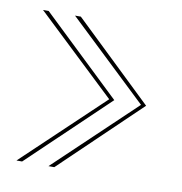

<svg xmlns="http://www.w3.org/2000/svg" viewBox="-56 -507 492 520"><g transform="rotate(10 190.0 -247.0)"><path d="M110 -40H126L342 -247L126 -454H110L328 -247ZM22 -40H37.5L254.5 -247L37.5 -454H22L240.5 -247Z"/></g></svg>

Font: Anybody Thin
Style: Regular
Weight: 100
Designer: Tyler Finck
Foundry: Etcetera Type Company
Version: Version 1.114;gftools[0.9.25]